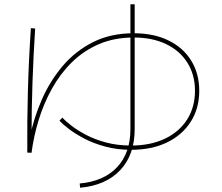

<svg xmlns="http://www.w3.org/2000/svg" viewBox="-20 -826 1040 901"><path d="M128 -109 108 -110Q107 -256 111 -402Q115 -548 125 -694L145 -692Q137 -569 132.5 -441Q128 -313 128 -181H120Q138 -271 176 -358Q214 -445 273.5 -515.5Q333 -586 416 -628Q499 -670 608 -670Q701 -670 770 -636.5Q839 -603 877 -542Q915 -481 915 -400Q915 -317 875 -254.5Q835 -192 763.5 -157.5Q692 -123 595 -123Q530 -123 474.5 -138Q419 -153 376 -175.5Q333 -198 303 -221Q273 -244 259 -260L273 -274Q287 -258 315.5 -236Q344 -214 385 -192.5Q426 -171 479 -157Q532 -143 595 -143Q686 -143 753.5 -175Q821 -207 858 -265Q895 -323 895 -400Q895 -475 859.5 -531.5Q824 -588 759.5 -619Q695 -650 608 -650Q516 -650 443.5 -618.5Q371 -587 316.5 -533Q262 -479 223.5 -409.5Q185 -340 161.5 -263Q138 -186 128 -109ZM356 55 354 35Q467 25 529.5 -41.5Q592 -108 592 -220V-806H612V-220Q612 -100 544.5 -28Q477 44 356 55Z"/></svg>

Font: Murecho Thin Thin
Style: Regular
Weight: 250
Version: Version 1.010